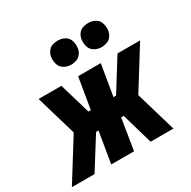

<svg xmlns="http://www.w3.org/2000/svg" viewBox="-198 -929 1090 1094"><g transform="rotate(-30 347.5 -382.0)"><path d="M-30 0H119L247 -204H263L229 0H379L412 -204H429L488 0H638L560 -265L725 -530H576L449 -326H432L466 -530H317L283 -326H267L207 -530H57L135 -265ZM517 -606Q534 -606 551.5 -612Q569 -618 580.5 -633.5Q592 -649 595 -666Q599 -691 592 -715.5Q585 -740 564 -752Q543 -764 517 -764Q500 -764 482.5 -758.5Q465 -753 453.5 -737.5Q442 -722 439 -704Q435 -679 442 -655Q449 -631 470.5 -618.5Q492 -606 517 -606ZM317 -606Q334 -606 351.5 -612Q369 -618 380.5 -633.5Q392 -649 395 -666Q399 -691 392 -715.5Q385 -740 364 -752Q343 -764 317 -764Q300 -764 282.5 -758.5Q265 -753 253.5 -737.5Q242 -722 239 -704Q235 -679 242 -655Q249 -631 270.5 -618.5Q292 -606 317 -606Z"/></g></svg>

Font: Iosevka Sparkle Heavy
Style: Italic
Weight: 900
Italic angle: -9°
Designer: Belleve Invis
Foundry: Belleve Invis
Version: Version 4.5.0; ttfautohint (v1.8.3)